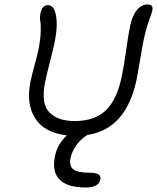

<svg xmlns="http://www.w3.org/2000/svg" viewBox="-20 -642 699 855"><path d="M361.8 192.9Q278.3 192.9 244.4 156.7Q210.4 120.6 225.1 51.8Q235.8 0 277.8 -39.1Q177.7 -50.8 137 -114.3Q96.2 -177.7 115.2 -275.9Q121.1 -304.7 134.3 -353.3Q147.5 -401.9 150.9 -418.9Q160.6 -467.8 161.4 -502.7Q162.1 -537.6 159.2 -547.9Q156.2 -558.1 160.2 -583Q167.5 -619.1 193.8 -619.1Q209.5 -619.1 219.5 -602.8Q229.5 -586.4 232.2 -548.6Q234.9 -510.7 222.2 -448.2Q217.8 -426.8 201.7 -363.8Q185.5 -300.8 179.2 -269Q171.4 -222.7 176.5 -190.9Q181.6 -159.2 201.9 -139.6Q222.2 -120.1 249.5 -111.6Q276.9 -103 313 -103Q402.3 -103 452.1 -151.6Q502 -200.2 522.9 -305.2Q532.2 -349.6 541.5 -416.7Q550.8 -483.9 559.1 -524.9Q568.4 -570.8 588.9 -596.4Q609.4 -622.1 637.2 -622.1Q650.4 -622.1 655.8 -616Q661.1 -609.9 658.2 -594.2Q656.7 -587.4 642.8 -548.1Q628.9 -508.8 619.1 -460.9Q613.3 -432.6 603.8 -375.2Q594.2 -317.9 588.9 -291Q543.5 -67.4 369.1 -41Q339.4 -22.5 319.6 5.1Q299.8 32.7 293.9 63Q287.6 96.2 305.9 111.6Q324.2 127 377 127Q406.7 127 418.7 134.8Q430.7 142.6 426.8 157.2Q419.9 192.9 361.8 192.9Z"/></svg>

Font: Shantell Sans Irregular
Style: Italic
Weight: 300
Italic angle: -11.31°
Designer: Stephen Nixon, Anya Danilova, Shantell Martin
Foundry: Arrow Type
Version: Version 1.006;[9816181b4]